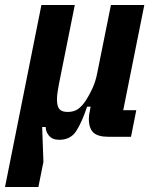

<svg xmlns="http://www.w3.org/2000/svg" viewBox="-53 -545 613 765"><path d="M-33 200 112 -525H245L182 -211Q179 -195 176.5 -179Q174 -163 174 -148Q174 -122 183.5 -110.5Q193 -99 217 -99Q242 -99 258.5 -111Q275 -123 290 -146Q304 -168 316 -194.5Q328 -221 334 -252L389 -525H522L438 -106H490L469 0H379Q337 0 319 -17Q301 -34 301 -72Q301 -79 302 -87Q303 -95 305 -103L308 -120H294Q273 -57 250.5 -22.5Q228 12 183 12Q156 12 142.5 -4Q129 -20 129 -39H115L120 100L100 200Z"/></svg>

Font: IBM Plex Sans Cond
Style: Bold Italic
Weight: 700
Width: 3
Italic angle: -11°
Designer: Mike Abbink, Paul van der Laan, Pieter van Rosmalen
Foundry: Bold Monday
Version: Version 1.3